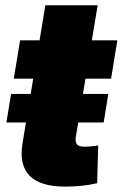

<svg xmlns="http://www.w3.org/2000/svg" viewBox="-20 -692 459 719"><path d="M385.7 -340.3 368.2 -233.4H3.9L21.5 -340.3ZM419.4 -541 396 -397.5H31.7L55.2 -541ZM149.9 -672.4H345.7L263.7 -177.7Q261.2 -159.7 268.6 -151.1Q275.9 -142.6 296.9 -142.6Q306.2 -142.6 323.7 -144.3Q341.3 -146 347.7 -147.5L343.8 -5.9Q312 1.5 281.7 4.2Q251.5 6.8 224.1 6.8Q130.4 6.8 90.6 -34.2Q50.8 -75.2 64.5 -156.7Z"/></svg>

Font: Inter 17pt Black
Style: Italic
Weight: 900
Italic angle: -9.3988°
Version: Version 4.001;git-66647c0bb